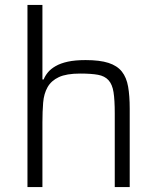

<svg xmlns="http://www.w3.org/2000/svg" viewBox="-20 -763 641 783"><path d="M448 0V-301Q448 -355 443 -387Q438 -419 422.5 -436Q407 -453 379.5 -458Q352 -463 307 -463Q251 -463 220 -448.5Q189 -434 174 -407.5Q159 -381 156 -344.5Q153 -308 153 -264V0H92V-743H153V-439H158Q164 -454 175.5 -468Q187 -482 207 -493.5Q227 -505 256.5 -511.5Q286 -518 329 -518Q387 -518 422.5 -506.5Q458 -495 477 -471Q496 -447 502.5 -409.5Q509 -372 509 -320V0Z"/></svg>

Font: Azeri Sans Light
Style: Regular
Weight: 300
Designer: Hector Gatti & Omnibus-Type (original fonts) / Cristiano Sobral (main changes and remastering)
Version: Version 1.000; ttfautohint (v1.6)